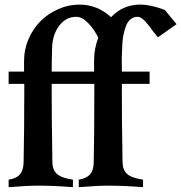

<svg xmlns="http://www.w3.org/2000/svg" viewBox="-20 -792 769 814"><path d="M614.3 -436.5H496.6V-408.7Q496.1 -314.5 499.5 -105.5Q500 -70.8 519.5 -54Q539.1 -37.1 586.4 -30.3V1.5Q506.8 -4.9 438.5 -4.9Q393.1 -4.9 314 1.5V-30.3Q346.2 -35.2 361.6 -52.7Q377 -70.3 377.4 -105.5Q379.9 -218.8 379.9 -421.9V-436.5H199.2V-408.7Q198.7 -314.5 202.1 -105.5Q202.6 -70.8 222.2 -54Q241.7 -37.1 289.1 -30.3V1.5Q209.5 -4.9 141.1 -4.9Q96.2 -4.9 16.6 1.5V-30.3Q49.3 -35.2 64.5 -52.7Q79.6 -70.3 80.1 -105.5Q83 -241.2 83 -421.9V-436.5H16.6V-488.3H82V-533.2Q82 -583 101.6 -627.7Q121.1 -672.4 153.3 -703.9Q185.5 -735.4 228.3 -753.9Q271 -772.5 316.4 -772.5Q393.1 -772.5 450.7 -719.2Q501.5 -772.5 573.7 -772.5Q619.1 -772.5 678.7 -750L728.5 -689.5L649.4 -633.8Q648.4 -635.3 639.9 -645.5Q631.3 -655.8 629.4 -658.7Q619.1 -672.9 614.5 -679Q609.9 -685.1 599.4 -697.3Q588.9 -709.5 580.1 -715.1Q571.3 -720.7 563.5 -720.7Q546.9 -720.7 534.7 -711.2Q522.5 -701.7 515.6 -685.5Q508.8 -669.4 504.2 -648.2Q499.5 -627 498.5 -603.5Q497.6 -580.1 496.6 -555.9Q495.6 -531.7 496.6 -509.3Q496.6 -495.1 496.6 -488.3H614.3ZM199.2 -488.3H378.9V-538.1Q378.9 -584 396.5 -632.3Q381.3 -665 355 -692.9Q328.6 -720.7 302.7 -720.7Q259.8 -720.7 231 -682.9Q202.1 -645 200.7 -585.4Q199.2 -536.6 199.2 -488.3Z"/></svg>

Font: Flanker
Style: Bold
Weight: 700
Designer: Flanker
Foundry: Flanker
Version: Version 2.021